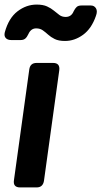

<svg xmlns="http://www.w3.org/2000/svg" viewBox="-45 -819 443 839"><path d="M43 0Q11 0 16 -32L83 -516Q87 -544 115 -544H187Q218 -544 214 -512L147 -28Q142 0 115 0ZM239 -640Q211 -640 194 -648.5Q177 -657 165.5 -667.5Q154 -678 142 -686.5Q130 -695 113 -695Q90 -695 79 -670Q73 -657 65.5 -650.5Q58 -644 45 -644H4Q-12 -644 -20 -653Q-28 -662 -24 -678Q-7 -740 31.5 -769.5Q70 -799 115 -799Q143 -799 160.5 -791Q178 -783 190.5 -772.5Q203 -762 214.5 -753.5Q226 -745 242 -745Q267 -745 277 -770Q283 -782 290 -788.5Q297 -795 311 -795H352Q367 -795 374.5 -782.5Q382 -770 374 -749Q355 -694 318 -667Q281 -640 239 -640Z"/></svg>

Font: Pitagon Sans Text Bold
Style: Italic
Weight: 700
Italic angle: -8°
Designer: Travis Tran
Foundry: Pitagon
Version: Version 1.001; ttfautohint (v1.8.4.7-5d5b);gftools[0.9.26]